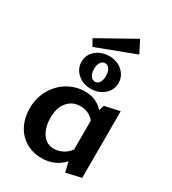

<svg xmlns="http://www.w3.org/2000/svg" viewBox="-201 -934 940 1050"><g transform="rotate(30 269.0 -408.5)"><path d="M165 -659 142 -701 369 -828 408 -751ZM273 -662Q322 -662 355 -632Q388 -602 388 -558Q388 -515 354 -485.5Q320 -456 270 -456Q221 -456 187.5 -486Q154 -516 154 -560Q154 -604 188 -633Q222 -662 273 -662ZM271 -617Q254 -617 243.5 -601.5Q233 -586 233 -560Q233 -533 244 -517Q255 -501 272 -501Q289 -501 299 -516.5Q309 -532 309 -558Q309 -585 298.5 -601Q288 -617 271 -617ZM475 -432V-11L380 11L365 -52Q310 7 228 7Q171 7 127 -19.5Q83 -46 59.5 -92.5Q36 -139 36 -198Q36 -262 65.5 -315Q95 -368 145 -398Q195 -428 254 -428Q326 -428 370 -378L380 -411ZM359 -123V-306Q325 -346 272 -346Q221 -346 190.5 -309Q160 -272 160 -211Q160 -150 186.5 -110.5Q213 -71 260 -71Q286 -71 312.5 -83.5Q339 -96 359 -123Z"/></g></svg>

Font: Ysabeau Infant
Style: Bold
Weight: 700
Designer: Christian Thalmann (Catharsis Fonts)
Version: Version 0.003